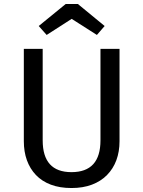

<svg xmlns="http://www.w3.org/2000/svg" viewBox="-20 -935 721 967"><path d="M582 -224Q582 -171 566 -128Q550 -85 519 -53.5Q488 -22 443 -5Q398 12 340 12Q281 12 236 -5Q191 -22 161 -53.5Q131 -85 115.5 -128Q100 -171 100 -224V-689H195V-228Q195 -68 340 -68Q486 -68 486 -228V-689H582ZM215 -759 175 -804 311 -915H372L507 -804L468 -759L341 -840Z"/></svg>

Font: Feura Sans
Style: Regular
Weight: 400
Designer: Carrois Corporate & Edenspiekermann
Foundry: Carrois Corporate GbR & Edenspiekermann AG
Version: Version 1.001